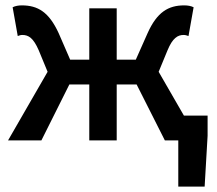

<svg xmlns="http://www.w3.org/2000/svg" viewBox="-20 -522 807 714"><path d="M134 0 238 -208H312V0H414V-208H488L593 0H643V172H741L752 -17V-92H664L570 -255L603 -335C622 -381 641 -392 663 -392C670 -392 675 -390 681 -388L700 -495C690 -500 678 -502 665 -502C606 -502 564 -477 529 -399L485 -300H414V-491H312V-300H241L198 -399C162 -477 121 -502 61 -502C49 -502 37 -500 27 -495L46 -388C52 -390 56 -392 63 -392C86 -392 104 -381 124 -335L157 -255L10 0Z"/></svg>

Font: DAIFUKU Sans Semibold
Style: Regular
Weight: 600
Designer: Original font ‘Source Sans 3’ : Paul D. Hunt
Foundry: Daifuku
Version: Version 1.000